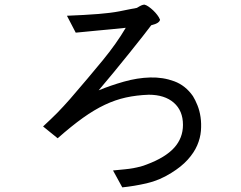

<svg xmlns="http://www.w3.org/2000/svg" viewBox="-20 -722 1040 829"><path d="M406 -332Q457 -353 515 -369.5Q573 -386 628.5 -387.5Q684 -389 732.5 -371Q781 -353 813 -307Q823 -291 832.5 -267.5Q842 -244 846 -216Q850 -188 847.5 -157Q845 -126 831.5 -94.5Q818 -63 790.5 -32.5Q763 -2 719 25Q668 57 613 69.5Q558 82 508 87L468 14Q498 11 519 9Q540 7 556 4Q572 1 585.5 -2.5Q599 -6 614 -12Q694 -42 732 -84Q770 -126 770 -183Q770 -244 730.5 -278.5Q691 -313 622 -313Q569 -311 523.5 -301Q478 -291 432.5 -269.5Q387 -248 338 -213Q289 -178 229 -125L166 -176Q185 -194 200 -208Q215 -222 228 -235.5Q241 -249 254 -263Q267 -277 282 -294Q364 -389 423.5 -461.5Q483 -534 523 -602Q497 -599 464 -596Q431 -593 400 -590Q369 -587 343.5 -584.5Q318 -582 307 -581L269 -654Q346 -657 402.5 -661.5Q459 -666 495 -673Q520 -678 532 -680.5Q544 -683 550 -684Q556 -685 559.5 -685.5Q563 -686 571 -688Q584 -696 591 -699Q598 -702 604 -702Q612 -700 622 -693Q632 -686 641.5 -677Q651 -668 659 -657.5Q667 -647 671 -637Q670 -630 661.5 -624Q653 -618 633 -613Q622 -598 596 -565Q570 -532 537.5 -491.5Q505 -451 470 -408.5Q435 -366 406 -332Z"/></svg>

Font: D2Coding
Style: Regular
Weight: 400
Monospace: yes
Designer: Yong-Rak Park; Jeong-Hwan Yoon; Sang-Min Lee;
Foundry: NHN Corporation
Version: Version 1.3.2; Build 20180524